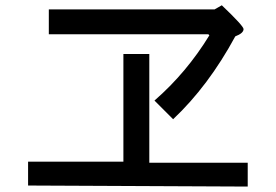

<svg xmlns="http://www.w3.org/2000/svg" viewBox="-20 -723 1040 724"><path d="M867.2 -585.9Q765.6 -398.4 632.8 -273.4L562.5 -343.8Q683.6 -449.2 769.5 -589.8L765.6 -593.8H164.1V-687.5H789.1L816.4 -703.1Q898.4 -625 898.4 -613.3Q898.4 -597.7 867.2 -585.9ZM914.1 -19.5 85.9 -23.4V-113.3H445.3V-519.5H543V-109.4H914.1Z"/></svg>

Font: WenQuanYi Micro Hei
Style: Regular
Weight: 400
Foundry: Ascender Corporation
Version: Version 0.2.0-beta